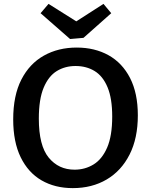

<svg xmlns="http://www.w3.org/2000/svg" viewBox="-20 -958 776 989"><path d="M355 11Q263 11 194 -29Q125 -69 86.5 -148Q48 -227 48 -343Q48 -466 90 -548Q132 -630 206 -671.5Q280 -713 375 -713Q468 -713 539 -673.5Q610 -634 650 -556Q690 -478 690 -364Q690 -246 647.5 -162Q605 -78 529.5 -33.5Q454 11 355 11ZM364 -84Q418 -84 462 -111Q506 -138 532 -198Q558 -258 558 -358Q558 -451 534 -508.5Q510 -566 467.5 -592Q425 -618 369 -618Q315 -618 272.5 -592Q230 -566 205 -506.5Q180 -447 180 -347Q180 -208 231 -146Q282 -84 364 -84ZM513 -938 553 -890 410 -763 341 -757 189 -890 230 -938 373 -848Z"/></svg>

Font: Bitter SemiBold
Style: Regular
Weight: 600
Designer: Sol Matas, and Bitter project Authors
Foundry: Sol Matas
Version: Version 2.001